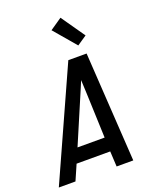

<svg xmlns="http://www.w3.org/2000/svg" viewBox="-181 -1010 896 1105"><g transform="rotate(-20 267.0 -457.5)"><path d="M-16 0 286 -670H398L440 0H338L333 -94H127L86 0ZM330 -180 320 -447Q319 -469 318 -491.5Q317 -514 316 -537Q307 -514 297 -491.5Q287 -469 278 -447L164 -180ZM369 -730 254 -865 327 -915 428 -770Z"/></g></svg>

Font: Lode Dark
Style: Bold Italic
Weight: 700
Italic angle: -11°
Monospace: yes
Designer: Belleve Invis
Foundry: Belleve Invis
Version: Version 29.2.0; ttfautohint (v1.8.3)